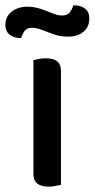

<svg xmlns="http://www.w3.org/2000/svg" viewBox="-51 -692 354 718"><path d="M74 -322H177V-1Q171 0 158.5 3Q146 6 131 6Q103 6 88.5 -5.5Q74 -17 74 -41ZM177 -272H74V-467Q81 -469 93.5 -471.5Q106 -474 120 -474Q149 -474 163 -462.5Q177 -451 177 -426ZM49 -667Q77 -667 100.5 -659Q124 -651 144.5 -642.5Q165 -634 181 -634Q200 -634 209.5 -645.5Q219 -657 223 -672H229Q250 -672 266.5 -660Q283 -648 283 -623Q283 -591 261 -573Q239 -555 204 -555Q175 -555 150.5 -563.5Q126 -572 106 -580Q86 -588 69 -588Q50 -588 41.5 -577Q33 -566 28 -550H23Q1 -550 -15 -562.5Q-31 -575 -31 -599Q-31 -621 -19.5 -636Q-8 -651 10.5 -659Q29 -667 49 -667Z"/></svg>

Font: Baloo Bhaijaan 2 Medium
Style: Regular
Weight: 500
Designer: Sanskriti Dholi, Noopur Datye and Ek Type
Foundry: Ek Type
Version: Version 1.701